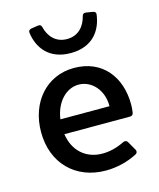

<svg xmlns="http://www.w3.org/2000/svg" viewBox="-109 -785 728 878"><g transform="rotate(-15 255.0 -346.0)"><path d="M267.6 -545.9C372.1 -545.9 418 -613.3 426.8 -687.5C427.7 -695.3 422.9 -700.2 413.1 -702.1L381.8 -707C372.1 -709 365.2 -704.1 363.3 -694.3C352.5 -650.4 322.3 -612.3 267.6 -612.3C212.9 -612.3 182.6 -650.4 171.9 -694.3C169.9 -704.1 163.1 -708 153.3 -706.1L122.1 -701.2C112.3 -699.2 107.4 -694.3 108.4 -684.6C118.2 -611.3 165 -545.9 267.6 -545.9ZM472.7 -248C472.7 -378.9 396.5 -476.6 262.7 -476.6C131.8 -476.6 42 -372.1 42 -231.4C42 -85 139.6 14.6 284.2 14.6C336.9 14.6 389.6 1 432.6 -21.5C441.4 -26.4 443.4 -34.2 438.5 -43L415 -84C410.2 -92.8 402.3 -94.7 393.6 -90.8C353.5 -71.3 320.3 -64.5 288.1 -64.5C210.9 -64.5 154.3 -114.3 142.6 -195.3H453.1C461.9 -195.3 468.8 -200.2 469.7 -210C471.7 -222.7 472.7 -236.3 472.7 -248ZM375 -265.6H142.6C153.3 -344.7 204.1 -397.5 263.7 -397.5C325.2 -397.5 376 -341.8 375 -265.6Z"/></g></svg>

Font: Ed Sans Neue Medium
Style: Regular
Weight: 500
Designer: Stephen Hutchings
Version: Version 1.004;PS 001.004;hotconv 1.0.88;makeotf.lib2.5.64775